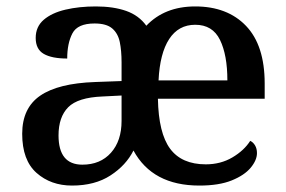

<svg xmlns="http://www.w3.org/2000/svg" viewBox="-20 -567 890 597"><path d="M204 10Q138 10 93.5 -29.5Q49 -69 49 -151Q49 -231 105 -269.5Q161 -308 276 -312L358 -315V-373Q358 -409 352.5 -436Q347 -463 329 -478.5Q311 -494 274 -494Q221 -494 205 -463Q189 -432 189 -385Q141 -385 116 -399.5Q91 -414 91 -449Q91 -484 116 -505.5Q141 -527 183.5 -537Q226 -547 278 -547Q333 -547 372.5 -533Q412 -519 435 -487Q492 -547 587 -547Q687 -547 745 -486.5Q803 -426 803 -307V-260H471Q473 -153 509 -104.5Q545 -56 620 -56Q666 -56 702.5 -77.5Q739 -99 758 -129Q767 -125 773 -115Q779 -105 779 -91Q779 -69 759.5 -45.5Q740 -22 700.5 -6Q661 10 600 10Q454 10 395 -99Q372 -53 323.5 -21.5Q275 10 204 10ZM687 -317Q687 -396 664 -443Q641 -490 587 -490Q535 -490 506 -445.5Q477 -401 473 -317ZM236 -55Q292 -55 325 -92Q358 -129 358 -191V-270L299 -267Q222 -264 192 -233.5Q162 -203 162 -146Q162 -55 236 -55Z"/></svg>

Font: Noto Serif Hentaigana Medium
Style: Regular
Weight: 500
Designer: Kazuhiro Yamada
Foundry: nipponia
Version: Version 1.000; ttfautohint (v1.8.4.7-5d5b)